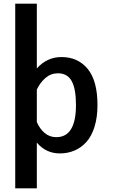

<svg xmlns="http://www.w3.org/2000/svg" viewBox="-20 -820 610 1040"><path d="M62.5 200V-800H179.5V-449.5Q234.5 -511 313 -511Q402 -511 455 -446.8Q508 -382.5 508 -251Q508 -184.5 492 -133.2Q476 -82 448 -51Q420 -20 383.5 -4.5Q347 11 304 11Q229 11 179.5 -47.5V200ZM294 -423Q255.5 -423 226.5 -398Q197.5 -373 179.5 -335V-159Q195 -122.5 221.8 -99.8Q248.5 -77 285 -77Q391.5 -77 391.5 -251Q391.5 -339 368.2 -381Q345 -423 294 -423Z"/></svg>

Font: League Mono Narrow Medium
Style: Regular
Weight: 500
Width: 3
Designer: Tyler Finck
Foundry: The League of Moveable Type / Tyler Finck
Version: Version 2.210